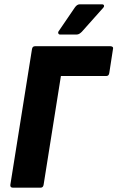

<svg xmlns="http://www.w3.org/2000/svg" viewBox="-20 -869 544 889"><path d="M40 0Q26 0 28 -14L128 -641Q130 -655 142 -655H491Q497 -655 501 -652Q505 -649 503 -641L486 -531Q484 -517 472 -517H262L182 -14Q180 0 168 0ZM259 -709Q252 -709 250 -714.5Q248 -720 252 -725L327 -835Q337 -849 349 -849H452Q460 -849 461.5 -843.5Q463 -838 457 -832L359 -722Q354 -717 348 -713Q342 -709 334 -709Z"/></svg>

Font: Sofia Sans Semi Condensed Black
Style: Italic
Weight: 900
Italic angle: -9°
Version: Version 4.100